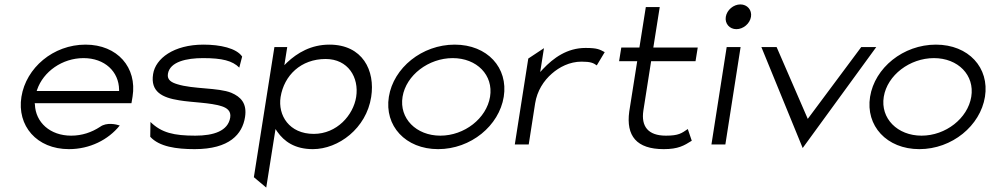

<svg xmlns="http://www.w3.org/2000/svg" viewBox="-20 -664 4481 869"><path d="M292 11C386 11 470 -31 522 -96C507 -101 463 -112 433 -90C395 -65 351 -50 302 -50C207 -50 141 -110 138 -191L137 -197H575L580 -227C601 -358 512 -462 367 -462C221 -462 98 -357 77 -226C56 -95 146 11 292 11ZM148 -258C176 -340 262 -401 358 -401C454 -401 518 -340 519 -258V-252H146Z M791 -210C850 -200 932 -200 984 -183C1005 -176 1027 -163 1022 -132C1012 -71 947 -50 864 -50C767 -50 711 -63 661 -112L660 -45C701 0 778 11 861 11C1019 11 1077 -57 1089 -134C1099 -197 1069 -226 1027 -244C968 -268 854 -260 782 -283C759 -290 735 -301 740 -330C749 -385 825 -401 899 -401C986 -401 1032 -389 1063 -358L1076 -408C1050 -446 977 -462 901 -462C766 -462 684 -399 673 -329C660 -249 714 -222 791 -210Z M1185 185 1227 -80 1235 -68C1266 -24 1314 11 1396 11C1512 11 1638 -83 1660 -225C1679 -345 1621 -462 1471 -462C1388 -462 1326 -425 1279 -381L1267 -369L1280 -451H1222L1129 138ZM1454 -397C1555 -397 1606 -314 1592 -225C1579 -143 1505 -58 1400 -58C1289 -58 1237 -142 1250 -225C1266 -323 1342 -397 1454 -397Z M1963 11C2111 11 2239 -95 2260 -226C2281 -357 2186 -462 2038 -462C1890 -462 1761 -357 1740 -226C1719 -95 1815 11 1963 11ZM2029 -401C2138 -401 2214 -324 2198 -226C2182 -128 2082 -50 1973 -50C1864 -50 1786 -128 1802 -226C1818 -324 1920 -401 2029 -401Z M2373 -10 2402 -196C2411 -253 2441 -299 2478 -331C2511 -360 2558 -385 2612 -385C2653 -385 2666 -379 2681 -368L2717 -428C2694 -440 2685 -447 2630 -447C2547 -447 2485 -402 2437 -351L2425 -338L2442 -446L2371 -399L2310 -10Z M2864 -387 2828 -159C2813 -49 2861 11 2984 11C3050 11 3076 -5 3111 -27L3093 -80C3065 -61 3052 -50 2994 -50C2913 -50 2881 -92 2892 -164L2927 -387H3128L3138 -449H2937L2966 -632H2903L2874 -449H2792L2782 -387Z M3313 -532C3344 -532 3374 -557 3379 -588C3384 -619 3362 -644 3331 -644C3300 -644 3270 -619 3265 -588C3260 -557 3282 -532 3313 -532ZM3263 -10 3332 -451H3269L3200 -10Z M3613 6 3946 -451H3878L3636 -126L3495 -451H3426Z M4141 11C4289 11 4417 -95 4438 -226C4459 -357 4364 -462 4216 -462C4068 -462 3939 -357 3918 -226C3897 -95 3993 11 4141 11ZM4207 -401C4316 -401 4392 -324 4376 -226C4360 -128 4260 -50 4151 -50C4042 -50 3964 -128 3980 -226C3996 -324 4098 -401 4207 -401Z"/></svg>

Font: Charger Pro
Style: LitExtObl
Weight: 300
Designer: Jasper
Foundry: Cannot Into Space Fonts
Version: Version 1.09